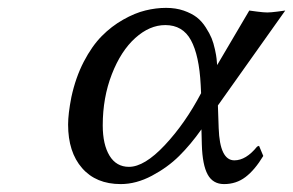

<svg xmlns="http://www.w3.org/2000/svg" viewBox="-20 -460 748 490"><path d="M636.2 -85.9 641.1 -87.9 651.9 -62Q630.4 -26.4 606.7 -8.3Q583 9.8 551.8 9.8Q523.4 9.8 510 -14.6Q496.6 -39.1 495.1 -90.8L494.1 -129.9Q466.8 -91.3 437.3 -62Q407.7 -32.7 367.7 -11.5Q327.6 9.8 288.1 9.8Q225.1 9.8 189.5 -31Q153.8 -71.8 153.8 -142.1Q153.8 -169.4 162.1 -211.9Q172.9 -262.2 193.8 -302.5Q214.8 -342.8 239.7 -367.9Q264.6 -393.1 294.4 -409.9Q324.2 -426.8 351.1 -433.3Q377.9 -439.9 403.8 -439.9Q428.7 -439.9 449 -432.9Q469.2 -425.8 482.2 -415.8Q495.1 -405.8 505.1 -390.1Q515.1 -374.5 520 -362.5Q524.9 -350.6 528.6 -333.7Q532.2 -316.9 532.7 -310.5Q533.2 -304.2 534.2 -293.9L616.2 -433.1Q619.1 -432.6 636.2 -430.4Q653.3 -428.2 662.1 -428.2Q670.9 -428.2 688 -430.4Q705.1 -432.6 708 -433.1L536.1 -190.9L538.1 -132.8Q541 -50.8 578.1 -50.8Q607.9 -50.8 636.2 -85.9ZM309.1 -34.2Q348.6 -34.2 400.6 -89.6Q452.6 -145 493.2 -222.2L492.2 -243.2Q488.3 -318.8 467.3 -357.4Q446.3 -396 401.9 -396Q361.8 -396 325.2 -363Q288.6 -330.1 265.4 -270.5Q242.2 -210.9 242.2 -140.1Q242.2 -91.3 259.5 -62.7Q276.9 -34.2 309.1 -34.2Z"/></svg>

Font: Linear Smooth
Style: Italic
Weight: 400
Designer: Philipp H. Poll, Flanker
Foundry: Philipp H. Poll, reworked by Flanker
Version: Version 1.061 | FøM Fix